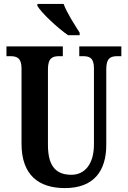

<svg xmlns="http://www.w3.org/2000/svg" viewBox="-20 -951 653 981"><path d="M328 -771H387V-784C363 -822 321 -886 305 -931H171V-921C191 -886 275 -807 328 -771ZM312 10C459 10 523 -77 523 -211V-598C523 -656 547 -664 581 -664H600V-714H385V-664H403C437 -664 460 -656 460 -602V-213C460 -114 414 -58 345 -58C271 -58 225 -96 225 -210V-598C225 -656 250 -664 283 -664H301V-714H13V-664H32C65 -664 90 -656 90 -602V-217C90 -54 180 10 312 10Z"/></svg>

Font: Noto Serif Myanmar ExtraCondensed
Style: Bold
Weight: 700
Width: 2
Designer: Ben Mitchell and the Monotype Design Team
Foundry: Monotype Imaging Inc.
Version: Version 2.106